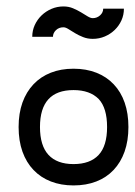

<svg xmlns="http://www.w3.org/2000/svg" viewBox="-20 -564 411 584"><path d="M203.6 -355Q242.2 -355 273.2 -342.8Q304.2 -330.6 325.9 -307.6Q347.7 -284.7 359.1 -252Q370.6 -219.2 370.6 -177.7Q370.6 -135.7 358.9 -102.8Q347.2 -69.8 325.4 -46.9Q303.7 -23.9 272.9 -12Q242.2 0 203.6 0Q165.5 0 134.8 -12Q104 -23.9 82 -46.9Q60.1 -69.8 48.3 -102.8Q36.6 -135.7 36.6 -177.7Q36.6 -219.2 48.3 -252Q60.1 -284.7 81.8 -307.6Q103.5 -330.6 134.3 -342.8Q165 -355 203.6 -355ZM280.3 -262.7Q253.4 -290 203.6 -290Q101.6 -290 101.6 -177.7Q101.6 -121.1 127.4 -93Q153.3 -64.9 203.6 -64.9Q253.9 -64.9 279.8 -92.5Q305.7 -120.1 305.7 -177.7Q305.7 -235.4 280.3 -262.7ZM78.1 -452.1Q78.1 -471.2 85.7 -487.8Q93.3 -504.4 106.4 -517.1Q119.6 -529.8 136.7 -537.1Q153.8 -544.4 172.9 -544.4Q189 -544.4 202.1 -538.8Q215.3 -533.2 226.3 -526.6Q237.3 -520 246.3 -514.4Q255.4 -508.8 262.2 -508.8Q274.9 -508.8 284.4 -517.3Q293.9 -525.9 293.9 -537.6H356.9Q356.9 -518.6 349.4 -502Q341.8 -485.4 328.9 -472.9Q315.9 -460.4 298.8 -453.1Q281.7 -445.8 262.2 -445.8Q246.1 -445.8 232.7 -451.2Q219.2 -456.5 208.3 -463.1Q197.3 -469.7 188.5 -475.3Q179.7 -481 172.9 -481Q159.2 -481 150.1 -472.2Q141.1 -463.4 141.1 -452.1Z"/></svg>

Font: Fibel Vienna LRS
Style: Regular
Weight: 400
Designer: Peter Wiegel
Foundry: Peter Wioegel
Version: Version 000.000